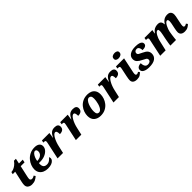

<svg xmlns="http://www.w3.org/2000/svg" viewBox="465 -2549 4333 4333"><g transform="rotate(-45 2632.0 -382.0)"><path d="M202 10Q146 10 105 -19.5Q64 -49 64 -108Q64 -126 67 -149Q70 -172 74 -191L134 -464H56L68 -519Q96 -519 134 -532.5Q172 -546 213 -577Q254 -608 290 -659H352L326 -536H447L433 -464H310L251 -197Q246 -174 243.5 -157.5Q241 -141 241 -127Q241 -105 255 -92.5Q269 -80 290 -80Q312 -80 331 -88Q350 -96 367 -107L392 -69Q358 -37 313 -13.5Q268 10 202 10Z M710 10Q646 10 593 -12.5Q540 -35 508 -81Q476 -127 476 -197Q476 -253 499 -314Q522 -375 567 -427.5Q612 -480 678 -513Q744 -546 831 -546Q906 -546 947.5 -514.5Q989 -483 989 -427Q989 -372 950 -325.5Q911 -279 843.5 -251Q776 -223 689 -223H651Q649 -213 649 -203.5Q649 -194 649 -186Q649 -131 675.5 -101Q702 -71 757 -71Q806 -71 844.5 -98Q883 -125 904 -156Q918 -140 918 -110Q918 -84 896 -56Q874 -28 828 -9Q782 10 710 10ZM665 -284Q711 -284 748 -300.5Q785 -317 807 -347Q829 -377 829 -417Q829 -447 817 -464Q805 -481 783 -481Q753 -481 726.5 -451Q700 -421 681.5 -376Q663 -331 657 -284Z M1108 -397Q1110 -409 1112.5 -422.5Q1115 -436 1115 -449Q1115 -463 1106 -471Q1097 -479 1073 -479H1049L1059 -536H1298L1277 -402H1280Q1317 -478 1358 -512Q1399 -546 1466 -546Q1580 -546 1580 -460Q1580 -404 1545 -377Q1510 -350 1448 -350Q1448 -400 1437.5 -428.5Q1427 -457 1399 -457Q1377 -457 1353.5 -433.5Q1330 -410 1307.5 -369.5Q1285 -329 1266 -277.5Q1247 -226 1235 -169L1197 0H1023Z M1692 -397Q1694 -409 1696.5 -422.5Q1699 -436 1699 -449Q1699 -463 1690 -471Q1681 -479 1657 -479H1633L1643 -536H1882L1861 -402H1864Q1901 -478 1942 -512Q1983 -546 2050 -546Q2164 -546 2164 -460Q2164 -404 2129 -377Q2094 -350 2032 -350Q2032 -400 2021.5 -428.5Q2011 -457 1983 -457Q1961 -457 1937.5 -433.5Q1914 -410 1891.5 -369.5Q1869 -329 1850 -277.5Q1831 -226 1819 -169L1781 0H1607Z M2396 10Q2299 10 2237.5 -42.5Q2176 -95 2176 -201Q2176 -258 2196.5 -318Q2217 -378 2259 -430Q2301 -482 2365 -514Q2429 -546 2516 -546Q2575 -546 2624.5 -524.5Q2674 -503 2703.5 -456.5Q2733 -410 2733 -335Q2733 -280 2713 -220Q2693 -160 2652 -108Q2611 -56 2547.5 -23Q2484 10 2396 10ZM2417 -70Q2446 -70 2469.5 -91.5Q2493 -113 2510 -147.5Q2527 -182 2538.5 -223Q2550 -264 2555.5 -303.5Q2561 -343 2561 -373Q2561 -426 2543 -449Q2525 -472 2494 -472Q2460 -472 2433 -441.5Q2406 -411 2387 -364Q2368 -317 2358.5 -266.5Q2349 -216 2349 -175Q2349 -119 2367 -94.5Q2385 -70 2417 -70Z M2892 -397Q2894 -409 2896.5 -422.5Q2899 -436 2899 -449Q2899 -463 2890 -471Q2881 -479 2857 -479H2833L2843 -536H3082L3061 -402H3064Q3101 -478 3142 -512Q3183 -546 3250 -546Q3364 -546 3364 -460Q3364 -404 3329 -377Q3294 -350 3232 -350Q3232 -400 3221.5 -428.5Q3211 -457 3183 -457Q3161 -457 3137.5 -433.5Q3114 -410 3091.5 -369.5Q3069 -329 3050 -277.5Q3031 -226 3019 -169L2981 0H2807Z M3595 -622Q3559 -622 3533.5 -638Q3508 -654 3508 -687Q3508 -735 3540.5 -754.5Q3573 -774 3614 -774Q3650 -774 3677 -759Q3704 -744 3704 -708Q3704 -665 3670.5 -643.5Q3637 -622 3595 -622ZM3554 10Q3490 10 3455 -17.5Q3420 -45 3420 -96Q3420 -113 3423.5 -140.5Q3427 -168 3436 -211L3473 -387Q3476 -402 3479 -417Q3482 -432 3482 -442Q3482 -464 3471.5 -471.5Q3461 -479 3432 -479H3412L3422 -536H3681L3612 -209Q3605 -178 3601.5 -158.5Q3598 -139 3598 -119Q3598 -77 3634 -77Q3649 -77 3660.5 -82Q3672 -87 3688 -98L3714 -63Q3689 -35 3652.5 -12.5Q3616 10 3554 10Z M3944 10Q3854 10 3799.5 -19Q3745 -48 3745 -99Q3745 -132 3762.5 -152Q3780 -172 3808.5 -182Q3837 -192 3869 -192Q3869 -156 3878.5 -124.5Q3888 -93 3908.5 -74Q3929 -55 3964 -55Q4003 -55 4028.5 -73Q4054 -91 4054 -123Q4054 -157 4026 -175Q3998 -193 3944 -219Q3878 -250 3841.5 -287.5Q3805 -325 3805 -383Q3805 -460 3869 -503Q3933 -546 4044 -546Q4117 -546 4159.5 -533Q4202 -520 4220 -499Q4238 -478 4238 -453Q4238 -410 4203 -390.5Q4168 -371 4107 -371Q4107 -398 4100 -424Q4093 -450 4077 -468Q4061 -486 4032 -486Q3995 -486 3975.5 -467Q3956 -448 3956 -423Q3956 -390 3983.5 -373Q4011 -356 4065 -332Q4140 -298 4170.5 -260Q4201 -222 4201 -168Q4201 -84 4137 -37Q4073 10 3944 10Z M5083 8Q5020 8 4986 -20Q4952 -48 4952 -101Q4952 -122 4956 -148Q4960 -174 4967 -210L4984 -290Q4988 -310 4994.5 -343Q5001 -376 5001 -399Q5001 -418 4995.5 -437Q4990 -456 4969 -456Q4946 -456 4923.5 -431Q4901 -406 4882.5 -370Q4864 -334 4851.5 -298Q4839 -262 4835 -240L4827 -193Q4823 -171 4818.5 -137Q4814 -103 4809.5 -66Q4805 -29 4803 0H4623Q4626 -31 4632.5 -71Q4639 -111 4646.5 -151.5Q4654 -192 4660 -222L4674 -289Q4684 -334 4686.5 -361.5Q4689 -389 4689 -398Q4689 -415 4685.5 -433.5Q4682 -452 4662 -452Q4639 -452 4618 -430.5Q4597 -409 4579 -377Q4561 -345 4548 -310.5Q4535 -276 4529 -249L4472 0H4299L4383 -396Q4386 -407 4388.5 -420.5Q4391 -434 4391 -443Q4391 -464 4381 -471.5Q4371 -479 4344 -479H4323L4332 -536H4583L4566 -444H4572Q4614 -502 4659 -524Q4704 -546 4759 -546Q4821 -546 4845 -515Q4869 -484 4871 -436V-430H4876Q4911 -490 4957.5 -518.5Q5004 -547 5069 -547Q5112 -547 5137 -531Q5162 -515 5172.5 -489Q5183 -463 5183 -434Q5183 -408 5177 -377.5Q5171 -347 5165 -320L5144 -216Q5138 -189 5134 -166.5Q5130 -144 5130 -123Q5130 -80 5165 -80Q5180 -80 5192.5 -85.5Q5205 -91 5221 -103L5248 -66Q5224 -39 5183.5 -15.5Q5143 8 5083 8Z"/></g></svg>

Font: Noto Serif ExtraBold
Style: Italic
Weight: 800
Italic angle: -12°
Designer: Monotype Design Team
Foundry: Monotype Imaging Inc.
Version: Version 2.013